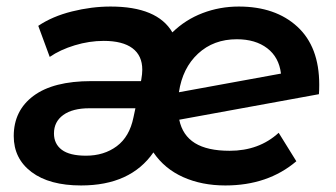

<svg xmlns="http://www.w3.org/2000/svg" viewBox="-20 -560 1027 587"><path d="M956 -301Q956 -282 955 -272L528 -194Q538 -146 576 -122.5Q614 -99 682 -99Q772 -99 832 -154L886 -67Q799 7 669 7Q597 7 540 -18.5Q483 -44 449 -94Q379 7 228 7Q131 7 76.5 -34Q22 -75 22 -144Q22 -222 82.5 -267Q143 -312 259 -312H411L412 -317Q415 -334 415 -347Q415 -390 385 -412.5Q355 -435 297 -435Q253 -435 208.5 -421.5Q164 -408 132 -386L97 -481Q140 -510 200 -525Q260 -540 318 -540Q461 -540 507 -461Q547 -500 599.5 -520Q652 -540 710 -540Q822 -540 889 -478.5Q956 -417 956 -301ZM527 -278 839 -335Q833 -385 797 -412.5Q761 -440 704 -440Q633 -440 585.5 -396Q538 -352 527 -278ZM388 -201 394 -229H253Q202 -229 173.5 -208.5Q145 -188 145 -152Q145 -120 169 -102Q193 -84 243 -84Q298 -84 337 -113Q376 -142 388 -201Z"/></svg>

Font: Montserrat Alternates SemiBold
Style: Italic
Weight: 600
Italic angle: -11.3°
Designer: Julieta Ulanovsky
Foundry: Julieta Ulanovsky
Version: Version 7.200